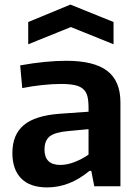

<svg xmlns="http://www.w3.org/2000/svg" viewBox="-20 -812 607 837"><path d="M186 5Q111 5 72.5 -34Q34 -73 34 -145Q34 -225 83.5 -266.5Q133 -308 239 -316L366 -325V-343Q366 -373 361 -392.5Q356 -412 342.5 -424Q329 -436 305.5 -441Q282 -446 245 -446Q210 -446 166 -441.5Q122 -437 77 -428L68 -527Q180 -547 269 -547Q390 -547 447.5 -503Q505 -459 505 -366V0H391L378 -67H370Q283 5 186 5ZM243 -93Q273 -93 306 -106Q339 -119 366 -138V-249L281 -241Q221 -236 197.5 -218Q174 -200 174 -160Q174 -93 243 -93ZM103 -716 287 -792 475 -716V-619L289 -694L103 -619Z"/></svg>

Font: Encode Sans Normal
Style: SemiBold
Weight: 600
Designer: Pablo Impallari, Andres Torresi
Foundry: Pablo Impallari, Andres Torresi
Version: Version 1.000; ttfautohint (v1.00) -l 8 -r 50 -G 200 -x 14 -